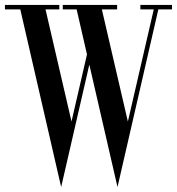

<svg xmlns="http://www.w3.org/2000/svg" viewBox="-40 -720 716 777"><path d="M656 -700H528V-682H582.3L477.5 -228L372.2 -682H434V-700H214V-682H270.1L312 -499.8L249.4 -228.2L144.2 -682H200V-700H-20V-682H42.1L207.5 37L321.5 -458.4L435.5 37L600.8 -682H656Z"/></svg>

Font: Picaflor 24 pt
Style: Regular
Weight: 400
Designer: Ariel Martín Pérez
Foundry: Tunera Type Foundry
Version: Version 1.000;hotconv 1.0.109;makeotfexe 2.5.65596